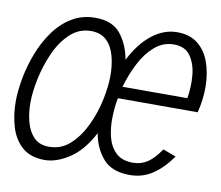

<svg xmlns="http://www.w3.org/2000/svg" viewBox="-63 -581 769 668"><g transform="rotate(10 321.0 -247.0)"><path d="M435 12Q371 12 340 -24Q309 -60 300 -112Q266 -47 220.5 -17.5Q175 12 134 12Q84 12 54.5 -14Q25 -40 12.5 -82Q0 -124 0 -171Q0 -209 8.5 -254.5Q17 -300 34 -344Q51 -388 77.5 -425Q104 -462 140.5 -484Q177 -506 223 -506Q284 -506 313 -469Q342 -432 351 -380Q381 -440 423 -473Q465 -506 512 -506Q557 -506 585.5 -483Q614 -460 627.5 -421.5Q641 -383 641.5 -337Q642 -291 630 -244H348Q342 -213 341 -176Q340 -139 348 -106.5Q356 -74 377.5 -53Q399 -32 438 -32Q467 -32 489.5 -47Q512 -62 535 -96L581 -79Q552 -37 516 -12.5Q480 12 435 12ZM141 -36Q184 -36 215.5 -65Q247 -94 268 -138.5Q289 -183 299 -231Q309 -279 309 -317Q309 -353 300.5 -385.5Q292 -418 271.5 -438Q251 -458 216 -458Q174 -458 142.5 -428.5Q111 -399 91 -354Q71 -309 61 -261Q51 -213 51 -175Q51 -140 59.5 -108Q68 -76 87.5 -56Q107 -36 141 -36ZM357 -286H586Q593 -326 589.5 -366.5Q586 -407 567 -434.5Q548 -462 508 -462Q470 -462 440.5 -436.5Q411 -411 390.5 -371Q370 -331 357 -286Z"/></g></svg>

Font: Atkinson Hyperlegible Mono ExtraLight
Style: Italic
Weight: 200
Italic angle: -12°
Monospace: yes
Designer: Elliott Scott, Megan Eiswerth, Linus Boman, Theodore Petrosky, Letters from Sweden
Foundry: Applied Design Works, Letters from Sweden
Version: Version 2.001